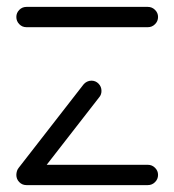

<svg xmlns="http://www.w3.org/2000/svg" viewBox="-20 -537 506 557"><path d="M438.5 -29.6Q438.5 -17.4 429.8 -8.7Q421.1 0 408.9 0H56.7Q44.4 0 35.9 -8.7Q27.4 -17.4 27.4 -29.6Q27.4 -41.5 35.9 -50.2Q44.4 -58.9 56.7 -58.9H408.9Q421.1 -58.9 429.8 -50.2Q438.5 -41.5 438.5 -29.6ZM57 -2.2Q44.8 -2.2 36.3 -10.9Q27.8 -19.6 27.8 -31.5Q27.8 -41.9 34.1 -50L222.2 -291.9Q226.3 -297 232.4 -300Q238.5 -303 245.2 -303Q257.4 -303 265.9 -294.3Q274.4 -285.6 274.4 -273.3Q274.4 -262.6 268.1 -255.2L80 -13.3Q75.9 -8.1 69.8 -5.2Q63.7 -2.2 57 -2.2ZM438.5 -487.8Q438.5 -475.6 429.8 -466.9Q421.1 -458.1 408.9 -458.1H56.7Q44.4 -458.1 35.9 -466.9Q27.4 -475.6 27.4 -487.8Q27.4 -499.6 35.9 -508.3Q44.4 -517 56.7 -517H408.9Q421.1 -517 429.8 -508.3Q438.5 -499.6 438.5 -487.8Z"/></svg>

Font: 26F Galaxy Hebrew Medium
Style: Regular
Weight: 500
Designer: C₂₉H₂₅N₃O₅
Version: Version 1.000